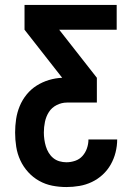

<svg xmlns="http://www.w3.org/2000/svg" viewBox="-20 -755 540 775"><path d="M248 0Q274 0 300.5 -4.5Q327 -9 351 -20.5Q375 -32 394.5 -50Q414 -68 427 -91Q440 -114 446.5 -140Q453 -166 453 -192H337Q337 -174 331 -156.5Q325 -139 313 -125.5Q301 -112 283.5 -106Q266 -100 248 -100Q234 -100 220 -104Q206 -108 195 -117Q184 -126 176.5 -138.5Q169 -151 165 -164.5Q161 -178 159 -192Q157 -206 157 -220Q157 -220 157 -220Q157 -220 157 -220Q157 -242 161.5 -263.5Q166 -285 177.5 -303Q189 -321 209 -331Q229 -341 250 -341H371V-441L219 -635H451V-735H79V-635L231 -441Q204 -440 177.5 -432Q151 -424 128 -409.5Q105 -395 87.5 -373.5Q70 -352 59.5 -326.5Q49 -301 45 -274Q41 -247 41 -220Q41 -191 45.5 -162.5Q50 -134 62 -108Q74 -82 93.5 -60.5Q113 -39 138 -25Q163 -11 191 -5.5Q219 0 248 0Z"/></svg>

Font: Iosevka SS09
Style: Bold
Weight: 700
Monospace: yes
Designer: Belleve Invis
Foundry: Belleve Invis
Version: Version 5.2.1; ttfautohint (v1.8.3)